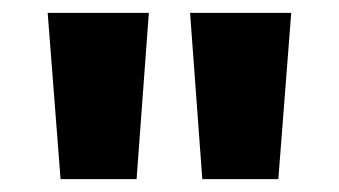

<svg xmlns="http://www.w3.org/2000/svg" viewBox="-20 -734 526 298"><path d="M211 -714H54L74 -456H192ZM432 -714H275L294 -456H412Z"/></svg>

Font: Noto Sans Lao Looped SemiCondensed ExtraBold
Style: Regular
Weight: 800
Width: 4
Designer: Mark Frömberg, Ben Mitchell
Foundry: The Fontpad Ltd
Version: Version 1.002